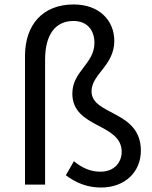

<svg xmlns="http://www.w3.org/2000/svg" viewBox="-20 -827 682 860"><path d="M432 13C542 13 611 -59 611 -152C611 -334 390 -309 390 -418C390 -495 492 -533 492 -644C492 -733 427 -807 310 -807C171 -807 92 -716 92 -576V0H182V-559C182 -675 230 -733 309 -733C370 -733 403 -692 403 -635C403 -541 304 -508 304 -408C304 -251 525 -277 525 -147C525 -100 492 -58 430 -58C387 -58 350 -73 311 -105L275 -42C320 -8 371 13 432 13Z"/></svg>

Font: Noto Sans KR Regular
Style: Regular
Weight: 400
Designer: Ryoko NISHIZUKA  (kana & ideographs); Paul D. Hunt (Latin, Greek & Cyrillic); Wenlong ZHANG  (bopomofo); Sandoll Communi
Foundry: Adobe Systems Incorporated
Version: Version 1.004;PS 1.004;hotconv 1.0.82;makeotf.lib2.5.63406